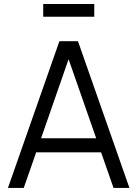

<svg xmlns="http://www.w3.org/2000/svg" viewBox="-20 -922 674 942"><path d="M192 -840H442.5V-902.5H192ZM362.5 -720H271.5L19 0H96.5L157.5 -174.5H476L537 0H615ZM181.5 -243.5 316.5 -631.5 452 -243.5Z"/></svg>

Font: Vela Sans
Style: Regular
Weight: 400
Designer: Principal design: Mikhail Sharanda - project Manrope.
Design modification: Ravid Balaliev
Foundry: Mikhail Sharanda
Version: Version 1.001